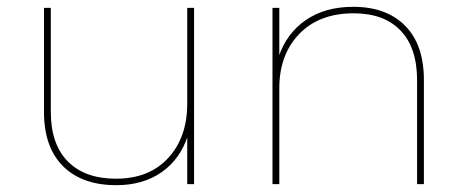

<svg xmlns="http://www.w3.org/2000/svg" viewBox="-20 -540 1372 563"><path d="M321 3Q221 3 165 -52.5Q109 -108 109 -212V-517H129V-212Q129 -117 179 -66.5Q229 -16 320 -16Q417 -16 473 -76.5Q529 -137 529 -236V-517H549V0H529V-146L531 -143Q509 -74 454.5 -35.5Q400 3 321 3Z M1016 -520Q1113 -520 1168 -464.5Q1223 -409 1223 -305V0H1203V-305Q1203 -400 1154.5 -450.5Q1106 -501 1017 -501Q916 -501 857.5 -440.5Q799 -380 799 -281V0H779V-517H799V-370L797 -373Q820 -442 876.5 -481Q933 -520 1016 -520Z"/></svg>

Font: Montserrat
Style: Regular
Weight: 400
Designer: Julieta Ulanovsky
Foundry: Julieta Ulanovsky
Version: Version 8.000